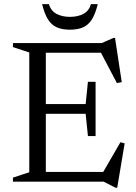

<svg xmlns="http://www.w3.org/2000/svg" viewBox="-20 -878 658 928"><path d="M442 -482.5V-351.5V-220.5H405L394 -328H151.5V-375H394L405 -482.5ZM568.5 -481 545 -476.5 462.5 -633.5 490 -623H151.5V-670H472L528 -694.5H536ZM471.5 -34 562 -190.5 582.5 -185 546.5 29.5H538.5L481 0H151.5V-47H494ZM42.5 0V-19.5L121.5 -45.5V-624.5L42.5 -650.5V-670H201.5V0ZM318 -796.5Q356.5 -796.5 383.5 -811.2Q410.5 -826 419.5 -858H452.5Q441 -811 424 -784Q407 -757 381.2 -745.8Q355.5 -734.5 318 -734.5Q280.5 -734.5 254.8 -745.8Q229 -757 212 -784Q195 -811 183.5 -858H216.5Q225.5 -826 252.8 -811.2Q280 -796.5 318 -796.5Z"/></svg>

Font: Newsreader 16pt
Style: Regular
Weight: 400
Designer: Hugues Gentile
Foundry: Production Type
Version: Version 1.003